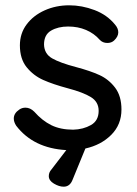

<svg xmlns="http://www.w3.org/2000/svg" viewBox="-20 -556 517 724"><path d="M302 4 254 121Q244 148 220 148Q203 148 183.5 136.5Q164 125 164 108Q164 94 174 83L230 10Q106 3 41 -82Q32 -96 32 -109Q32 -129 53 -143Q63 -150 76 -150Q94 -150 109 -135Q139 -101 173.5 -84Q208 -67 256 -67Q294 -68 323 -84.5Q352 -101 352 -138Q352 -172 322.5 -190Q293 -208 236 -223Q180 -238 143 -254.5Q106 -271 80.5 -302.5Q55 -334 55 -385Q55 -430 80.5 -464Q106 -498 148.5 -517Q191 -536 241 -536Q289 -536 336.5 -518Q384 -500 414 -463Q426 -449 426 -434Q426 -418 410 -403Q400 -394 385 -394Q367 -394 356 -406Q335 -430 304.5 -443Q274 -456 237 -456Q199 -456 172.5 -440.5Q146 -425 146 -388Q147 -353 176.5 -336Q206 -319 267 -303Q320 -289 355 -273Q390 -257 414 -225.5Q438 -194 438 -143Q438 -86 399.5 -47.5Q361 -9 302 4Z"/></svg>

Font: Quicksand Medium
Style: Regular
Weight: 500
Designer: Andrew Paglinawan
Foundry: Andrew Paglinawan
Version: Version 3.000